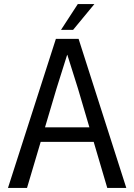

<svg xmlns="http://www.w3.org/2000/svg" viewBox="-20 -918 654 938"><path d="M253 -728H364L597 0H504L361 -485L309 -650H308L256 -485L112 0H19ZM193 -296H424L441 -225H176ZM278 -772 360 -898H441L337 -772Z"/></svg>

Font: Murecho Thin
Style: Regular
Weight: 400
Version: Version 1.010